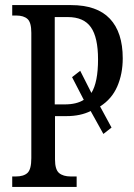

<svg xmlns="http://www.w3.org/2000/svg" viewBox="-20 -734 525 754"><path d="M28 -41H42Q73 -41 88 -55Q103 -69 103 -113V-605Q103 -646 88 -659.5Q73 -673 44 -673H28V-714H259Q361 -714 411.5 -660.5Q462 -607 462 -505Q462 -444 440.5 -394.5Q419 -345 373 -316L418 -233L386 -208L336 -298Q296 -278 241 -278H196V-108Q196 -68 212 -54.5Q228 -41 258 -41H281V0H28ZM234 -324Q281 -324 309 -342L263 -431L295 -456L339 -369Q365 -411 365 -501Q365 -587 337 -627Q309 -667 246 -667H195V-324Z"/></svg>

Font: Noto Serif Cond
Style: Regular
Weight: 400
Width: 3
Designer: Monotype Design Team
Foundry: Monotype Imaging Inc.
Version: Version 1.001